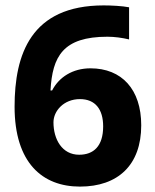

<svg xmlns="http://www.w3.org/2000/svg" viewBox="-20 -681 575 711"><path d="M34 -286C34 -78 137 10 276 10C417 10 503 -70 503 -217C503 -350 431 -428 315 -428C249 -428 198 -395 173 -346H167C174 -472 213 -545 378 -545C404 -545 433 -541 458 -535V-654C433 -659 391 -661 364 -661C94 -661 34 -479 34 -286ZM273 -108C210 -108 178 -165 178 -228C178 -270 216 -314 276 -314C333 -314 362 -276 362 -213C362 -139 326 -108 273 -108Z"/></svg>

Font: Noto Sans Telugu SemiCondensed
Style: Bold
Weight: 700
Width: 4
Designer: Jelle Bosma - Monotype Design Team
Foundry: Monotype Imaging Inc.
Version: Version 2.005